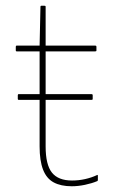

<svg xmlns="http://www.w3.org/2000/svg" viewBox="-20 -638 406 669"><path d="M45 -290Q42 -290 42 -293V-306Q42 -310 45 -310H118H139H299Q303 -310 303 -306V-293Q303 -290 299 -290ZM230 11Q192 11 167 -2.5Q142 -16 130 -47Q118 -78 118 -128V-459H38Q35 -459 35 -462V-475Q35 -479 38 -479H118L121 -615Q121 -618 124 -618H135Q139 -618 139 -615V-479H312Q316 -479 316 -475V-462Q316 -459 312 -459H139V-128Q139 -64 161 -36.5Q183 -9 231 -9Q254 -9 276.5 -14Q299 -19 318 -28Q321 -30 321 -25V-11Q321 -8 319 -7Q300 1 276 6Q252 11 230 11Z"/></svg>

Font: Sofia Sans Semi Condensed Thin
Style: Regular
Weight: 250
Version: Version 4.100